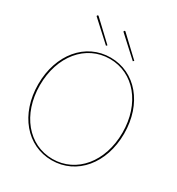

<svg xmlns="http://www.w3.org/2000/svg" viewBox="-220 -1096 1145 1239"><g transform="rotate(30 352.5 -477.0)"><path d="M294 -820 150 -955.5C147 -958.5 143 -957 141.5 -955.5C140 -954 137.5 -950 140.5 -947L287 -813ZM494 -820 350 -955.5C347 -958.5 343 -957 341.5 -955.5C340 -954 337.5 -950 340.5 -947L487 -813ZM352.5 2.5C538 2.5 672.5 -158 672.5 -380C672.5 -602 538 -762.5 352.5 -762.5C167 -762.5 32.5 -602 32.5 -380C32.5 -158 167 2.5 352.5 2.5ZM352.5 -7.5C174 -7.5 45 -164 45 -380C45 -596 174 -752.5 352.5 -752.5C531 -752.5 660 -596 660 -380C660 -164 531 -7.5 352.5 -7.5Z"/></g></svg>

Font: Znikomit
Style: Regular
Weight: 100
Designer: gluk
Foundry: gluk
Version: Version 0.55